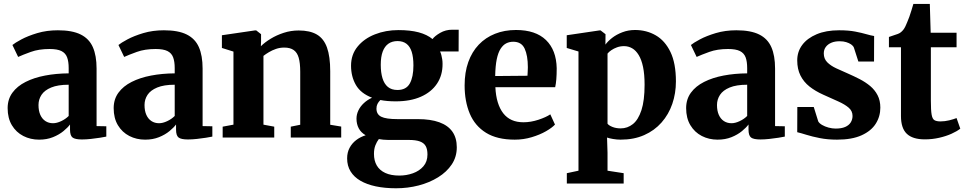

<svg xmlns="http://www.w3.org/2000/svg" viewBox="-20 -720 5057 1005"><path d="M184.5 11Q139.5 11 102 -8.2Q64.5 -27.5 42.2 -64.5Q20 -101.5 20 -154Q20 -200.5 45 -234.8Q70 -269 114 -291.2Q158 -313.5 215.8 -324.5Q273.5 -335.5 339.5 -336V-363.5Q339.5 -398 331.2 -420Q323 -442 301.5 -452.8Q280 -463.5 239.5 -463.5Q183 -463.5 141 -448.2Q99 -433 75 -422L45 -484.5Q58 -495.5 92 -513.8Q126 -532 175.2 -546.8Q224.5 -561.5 283 -561.5Q358 -561.5 402.2 -539.5Q446.5 -517.5 466 -473.2Q485.5 -429 485.5 -361V-60L536.5 -59V-5Q525 -2.5 503 1Q481 4.5 455.8 7.2Q430.5 10 409 10Q373 10 359.8 -0.2Q346.5 -10.5 346.5 -41.5V-68.5Q335 -52.5 312.2 -33.8Q289.5 -15 257.2 -2Q225 11 184.5 11ZM257.5 -75Q277 -75 300 -85.8Q323 -96.5 339.5 -113V-276.5Q283 -276.5 248 -262Q213 -247.5 197.2 -223.5Q181.5 -199.5 181.5 -170.5Q181.5 -140 191 -118.8Q200.5 -97.5 217.8 -86.2Q235 -75 257.5 -75Z M739.5 11Q694.5 11 657 -8.2Q619.5 -27.5 597.2 -64.5Q575 -101.5 575 -154Q575 -200.5 600 -234.8Q625 -269 669 -291.2Q713 -313.5 770.8 -324.5Q828.5 -335.5 894.5 -336V-363.5Q894.5 -398 886.2 -420Q878 -442 856.5 -452.8Q835 -463.5 794.5 -463.5Q738 -463.5 696 -448.2Q654 -433 630 -422L600 -484.5Q613 -495.5 647 -513.8Q681 -532 730.2 -546.8Q779.5 -561.5 838 -561.5Q913 -561.5 957.2 -539.5Q1001.5 -517.5 1021 -473.2Q1040.5 -429 1040.5 -361V-60L1091.5 -59V-5Q1080 -2.5 1058 1Q1036 4.5 1010.8 7.2Q985.5 10 964 10Q928 10 914.8 -0.2Q901.5 -10.5 901.5 -41.5V-68.5Q890 -52.5 867.2 -33.8Q844.5 -15 812.2 -2Q780 11 739.5 11ZM812.5 -75Q832 -75 855 -85.8Q878 -96.5 894.5 -113V-276.5Q838 -276.5 803 -262Q768 -247.5 752.2 -223.5Q736.5 -199.5 736.5 -170.5Q736.5 -140 746 -118.8Q755.5 -97.5 772.8 -86.2Q790 -75 812.5 -75Z M1202 -67.5V-450L1141.5 -469V-535.5L1315.5 -561H1321L1346.5 -541V-503.5L1345.5 -478Q1366 -498.5 1396.8 -517.2Q1427.5 -536 1465 -548.2Q1502.5 -560.5 1543.5 -560.5Q1602 -560.5 1638.2 -539.5Q1674.5 -518.5 1691.5 -471.5Q1708.5 -424.5 1708.5 -347V-67L1766 -57.5V0H1502V-57L1551.5 -67V-344Q1551.5 -390 1543.5 -417.8Q1535.5 -445.5 1517 -458.2Q1498.5 -471 1468 -471Q1445 -471 1424.8 -464Q1404.5 -457 1387.8 -447Q1371 -437 1359 -427.5V-67.5L1415.5 -57V0H1145.5V-57Z M2053 265.5Q1994.5 265.5 1947.2 255.5Q1900 245.5 1866.5 226Q1833 206.5 1815 177.2Q1797 148 1797 109Q1797 78 1809.8 54Q1822.5 30 1844.5 13.2Q1866.5 -3.5 1894 -12Q1869 -26.5 1857.5 -48.8Q1846 -71 1846 -99Q1846 -121 1856 -142Q1866 -163 1884.5 -180.2Q1903 -197.5 1927.5 -208.5Q1868.5 -231 1843 -275Q1817.5 -319 1817.5 -376Q1817.5 -434.5 1851.8 -476.2Q1886 -518 1942.5 -540.2Q1999 -562.5 2065.5 -562.5Q2127.5 -562.5 2171.5 -550.8Q2215.5 -539 2244 -515.5Q2255.5 -531.5 2284 -548Q2312.5 -564.5 2347.5 -564.5H2381L2380.5 -450.5H2283.5Q2287.5 -442.5 2290.2 -431.8Q2293 -421 2294.8 -409.5Q2296.5 -398 2296.5 -386Q2297 -326.5 2267.5 -282.2Q2238 -238 2183.2 -213.8Q2128.5 -189.5 2051.5 -189.5Q2029.5 -189.5 2008.8 -191.2Q1988 -193 1971 -196.5Q1961 -186.5 1955.8 -176Q1950.5 -165.5 1950.5 -151.5Q1950.5 -121.5 1975.5 -109Q2000.5 -96.5 2061 -96.5H2167Q2234 -96.5 2279.5 -80Q2325 -63.5 2348 -30.8Q2371 2 2371 51Q2371 101 2344.8 140.5Q2318.5 180 2273.2 208Q2228 236 2171.2 250.8Q2114.5 265.5 2053 265.5ZM2070 199Q2107.5 199 2141.2 187Q2175 175 2196.2 150.5Q2217.5 126 2217.5 88.5Q2217.5 61.5 2208.5 45Q2199.5 28.5 2178.2 20.5Q2157 12.5 2120.5 12.5H2012.5Q1999 12.5 1986.5 11.2Q1974 10 1963 8Q1952.5 21.5 1945 40.5Q1937.5 59.5 1937.5 85.5Q1937.5 121 1952.2 146.2Q1967 171.5 1996.5 185.2Q2026 199 2070 199ZM2060.5 -249Q2106 -249 2125 -283Q2144 -317 2144 -377.5Q2144 -420.5 2135 -448.8Q2126 -477 2107.5 -491Q2089 -505 2061 -505Q2032.5 -505 2013 -491.2Q1993.5 -477.5 1983.2 -450Q1973 -422.5 1973 -381Q1973 -340.5 1982 -310.8Q1991 -281 2010.2 -265Q2029.5 -249 2060.5 -249Z M2674.5 11Q2582 11 2524 -25Q2466 -61 2439 -125.2Q2412 -189.5 2412 -273Q2412 -341.5 2431.2 -395.2Q2450.5 -449 2486 -486.2Q2521.5 -523.5 2571 -543.2Q2620.5 -563 2681 -563Q2783.5 -563 2837.8 -510.5Q2892 -458 2894 -363Q2894 -330 2892 -305.5Q2890 -281 2886 -263.5H2573Q2575 -219 2585.5 -184.8Q2596 -150.5 2614.2 -127Q2632.5 -103.5 2658.8 -91.8Q2685 -80 2720 -80Q2758.5 -80 2798.5 -93.2Q2838.5 -106.5 2860.5 -121.5L2885 -68Q2870 -51.5 2837.8 -33Q2805.5 -14.5 2763 -1.8Q2720.5 11 2674.5 11ZM2572 -322 2741 -323.5Q2741.5 -334.5 2742.2 -345.8Q2743 -357 2743 -368Q2743 -429.5 2726.2 -465.5Q2709.5 -501.5 2666.5 -501.5Q2646.5 -501.5 2630 -493.2Q2613.5 -485 2600.5 -465Q2587.5 -445 2580.2 -410.2Q2573 -375.5 2572 -322Z M2947 240.5V186.5L3008 173.5V-450.5L2946.5 -469V-535.5L3119 -561H3123.5L3149.5 -541L3149 -486.5Q3161.5 -504 3184.2 -521.8Q3207 -539.5 3237.8 -551.2Q3268.5 -563 3304 -563Q3364 -563 3412.5 -535Q3461 -507 3489.5 -447.8Q3518 -388.5 3518 -294Q3518 -231.5 3499 -176.2Q3480 -121 3442.8 -78.8Q3405.5 -36.5 3351.8 -12.8Q3298 11 3228.5 11Q3209 11 3188.8 7.5Q3168.5 4 3157.5 0L3160 79.5V173.5L3244.5 186.5V240.5ZM3229 -48Q3264.5 -48 3292.8 -70.5Q3321 -93 3337.5 -143.2Q3354 -193.5 3354 -276.5Q3354 -331 3346 -369.2Q3338 -407.5 3323.2 -431.8Q3308.5 -456 3289 -467.2Q3269.5 -478.5 3246.5 -478.5Q3226.5 -478.5 3209.5 -472.2Q3192.5 -466 3179.8 -457.2Q3167 -448.5 3160 -439.5V-72.5Q3167 -63 3186 -55.5Q3205 -48 3229 -48Z M3736 11Q3691 11 3653.5 -8.2Q3616 -27.5 3593.8 -64.5Q3571.5 -101.5 3571.5 -154Q3571.5 -200.5 3596.5 -234.8Q3621.5 -269 3665.5 -291.2Q3709.5 -313.5 3767.2 -324.5Q3825 -335.5 3891 -336V-363.5Q3891 -398 3882.8 -420Q3874.5 -442 3853 -452.8Q3831.5 -463.5 3791 -463.5Q3734.5 -463.5 3692.5 -448.2Q3650.5 -433 3626.5 -422L3596.5 -484.5Q3609.5 -495.5 3643.5 -513.8Q3677.5 -532 3726.8 -546.8Q3776 -561.5 3834.5 -561.5Q3909.5 -561.5 3953.8 -539.5Q3998 -517.5 4017.5 -473.2Q4037 -429 4037 -361V-60L4088 -59V-5Q4076.5 -2.5 4054.5 1Q4032.5 4.5 4007.2 7.2Q3982 10 3960.5 10Q3924.5 10 3911.2 -0.2Q3898 -10.5 3898 -41.5V-68.5Q3886.5 -52.5 3863.8 -33.8Q3841 -15 3808.8 -2Q3776.5 11 3736 11ZM3809 -75Q3828.5 -75 3851.5 -85.8Q3874.5 -96.5 3891 -113V-276.5Q3834.5 -276.5 3799.5 -262Q3764.5 -247.5 3748.8 -223.5Q3733 -199.5 3733 -170.5Q3733 -140 3742.5 -118.8Q3752 -97.5 3769.2 -86.2Q3786.5 -75 3809 -75Z M4361.5 11Q4312.5 11 4271.8 3Q4231 -5 4200.8 -14.5Q4170.5 -24 4153 -28L4153.5 -160H4239.5L4263 -84.5Q4268.5 -74.5 4283 -66Q4297.5 -57.5 4316.8 -52.2Q4336 -47 4354 -47Q4384.5 -47 4404 -55.5Q4423.5 -64 4433 -79.2Q4442.5 -94.5 4442.5 -113Q4442.5 -139 4422.5 -156.2Q4402.5 -173.5 4368 -189Q4333.5 -204.5 4289 -224.5Q4247.5 -243 4217 -267.2Q4186.5 -291.5 4169.8 -325Q4153 -358.5 4153 -404Q4153 -449.5 4179.2 -484.8Q4205.5 -520 4254.8 -540.8Q4304 -561.5 4372 -561.5Q4421.5 -561.5 4456.2 -554.8Q4491 -548 4515 -541Q4539 -534 4555.5 -531.5L4555 -398H4473L4449.5 -471Q4445.5 -480.5 4434.8 -487.8Q4424 -495 4409.2 -499.5Q4394.5 -504 4376.5 -504Q4351 -504.5 4332 -496.5Q4313 -488.5 4302.5 -474.2Q4292 -460 4292 -440.5Q4292 -412.5 4310 -394.2Q4328 -376 4357 -362.5Q4386 -349 4418.5 -335Q4449.5 -321.5 4480 -305.8Q4510.5 -290 4534.8 -269.8Q4559 -249.5 4573.5 -221.8Q4588 -194 4588 -156.5Q4588 -110.5 4564 -72.5Q4540 -34.5 4489.8 -11.8Q4439.5 11 4361.5 11Z M4821 9.5Q4757 9.5 4726.5 -19.8Q4696 -49 4696 -112.5V-472.5H4633V-526.5Q4645 -531 4657.2 -534.8Q4669.5 -538.5 4680 -542.5Q4690.5 -546.5 4697 -552.5Q4704.5 -559 4709.8 -566.2Q4715 -573.5 4719.5 -582.8Q4724 -592 4728.5 -603.5Q4734 -615.5 4739.8 -632Q4745.5 -648.5 4751 -666.2Q4756.5 -684 4761 -699.5H4847L4851.5 -548.5H4987V-472.5H4852.5V-192.5Q4852.5 -143 4856.5 -120Q4860.5 -97 4871.5 -90.8Q4882.5 -84.5 4903 -84.5Q4925.5 -84.5 4948.8 -90.2Q4972 -96 4987 -102L5006.5 -46.5Q4989.5 -33 4960.8 -20Q4932 -7 4896 1.2Q4860 9.5 4821 9.5Z"/></svg>

Font: Merriweather 36pt ExtraBold
Style: Regular
Weight: 800
Designer: Eben Sorkin
Foundry: Eben Sorkin
Version: Version 2.100